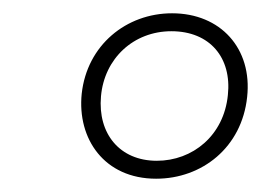

<svg xmlns="http://www.w3.org/2000/svg" viewBox="-20 -722 416 289"><path d="M239 -702C170 -702 111 -654 103 -581C96 -513 137 -453 215 -453C284 -453 344 -500 352 -576C360 -649 312 -702 239 -702ZM238 -675C296 -675 329 -635 323 -579C317 -518 270 -480 216 -480C160 -480 127 -521 132 -577C137 -634 181 -675 238 -675Z"/></svg>

Font: Exo 2 Extra Light
Style: Italic
Weight: 250
Italic angle: -8°
Designer: Natanael Gama
Version: Version 1.001;PS 001.001;hotconv 1.0.88;makeotf.lib2.5.64775